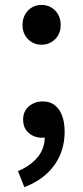

<svg xmlns="http://www.w3.org/2000/svg" viewBox="-20 -562 338 782"><path d="M148.9 -379.9Q116.7 -379.9 94.2 -402.3Q71.8 -424.8 71.8 -460Q71.8 -496.1 94.2 -519Q116.7 -542 148.9 -542Q182.1 -542 204.6 -519Q227.1 -496.1 227.1 -460Q227.1 -424.8 204.6 -402.3Q182.1 -379.9 148.9 -379.9ZM79.1 200.2 53.2 134.8Q104 113.8 133.1 78.4Q162.1 43 162.1 -2L150.9 -1Q120.1 -1 97.2 -20.3Q74.2 -39.6 74.2 -75.2Q74.2 -108.9 97.7 -128.9Q121.1 -148.9 153.8 -148.9Q196.8 -148.9 220 -115.7Q243.2 -82.5 243.2 -24.9Q243.2 53.7 200.2 112.3Q157.2 170.9 79.1 200.2Z"/></svg>

Font: Source Han Sans CN Medium
Style: Regular
Weight: 500
Designer: Ryoko NISHIZUKA  (kana, bopomofo & ideographs); Paul D. Hunt (Latin, Greek & Cyrillic); Sandoll Communications , Soo-you
Foundry: Adobe
Version: Version 2.004;hotconv 1.0.118;makeotfexe 2.5.65603